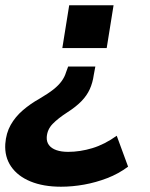

<svg xmlns="http://www.w3.org/2000/svg" viewBox="-53 -516 568 727"><path d="M178 191Q111 191 62.5 171Q14 151 -11 114.5Q-36 78 -33 29Q-30 -12 -12.5 -43Q5 -74 33.5 -98.5Q62 -123 96 -142Q130 -162 149.5 -177.5Q169 -193 180.5 -209Q192 -225 197 -242L205 -264H308L302 -232Q298 -203 287 -178.5Q276 -154 255 -132.5Q234 -111 201 -90Q167 -68 146.5 -47Q126 -26 124 3Q123 21 132.5 33.5Q142 46 160.5 52.5Q179 59 205 59Q250 59 296.5 45Q343 31 389 -2L432 115Q396 142 353 158.5Q310 175 265.5 183Q221 191 178 191ZM183 -334 209 -496H377L351 -334Z"/></svg>

Font: Nunito Sans 10pt ExtraBold
Style: Italic
Weight: 800
Italic angle: -9°
Designer: Vernon Adams
Foundry: Vernon Adams
Version: Version 3.101;gftools[0.9.27]